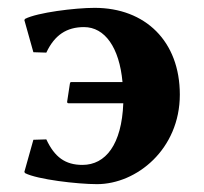

<svg xmlns="http://www.w3.org/2000/svg" viewBox="-20 -459 519 489"><path d="M292 -250H162C160 -250 159 -250 158 -246L151 -200C151 -197 152 -196 155 -196H294C290 -91 249 -39 190 -39C146 -39 119 -59 98 -104L65 -103L42 -21L44 -18C75 -2 177 10 227 10C328 10 438 -79 438 -218C438 -354 350 -439 221 -439C171 -439 75 -427 44 -411L42 -408L65 -326L98 -325C119 -370 150 -390 194 -390C247 -390 284 -338 292 -250Z"/></svg>

Font: Libertinus Sans
Style: Bold
Weight: 700
Designer: Philipp H. Poll, Khaled Hosny
Foundry: Caleb Maclennan
Version: Version 7.050;RELEASE